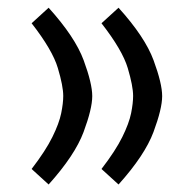

<svg xmlns="http://www.w3.org/2000/svg" viewBox="-20 -476 502 507"><path d="M223.6 -222.2Q223.6 -189 200.7 -127.4Q177.7 -65.9 108.4 11.2L63.5 -29.8Q100.6 -78.1 118.4 -114.3Q136.2 -150.4 141.6 -177Q147 -203.6 147 -222.7Q147 -248.5 132.8 -296.1Q118.7 -343.8 63.5 -414.6L108.4 -455.6Q178.2 -378.4 200.9 -316.9Q223.6 -255.4 223.6 -222.2ZM408.2 -222.2Q408.2 -189 385.3 -127.4Q362.3 -65.9 293 11.2L248 -29.8Q285.2 -78.1 303 -114.3Q320.8 -150.4 326.2 -177Q331.5 -203.6 331.5 -222.7Q331.5 -248.5 317.4 -296.1Q303.2 -343.8 248 -414.6L293 -455.6Q362.8 -378.4 385.5 -316.9Q408.2 -255.4 408.2 -222.2Z"/></svg>

Font: Vazir FD-WOL
Style: Regular-FD-WOL
Weight: 400
Designer: Saber Rastikerdar
Foundry: Saber Rastikerdar
Version: Version 30.1.0